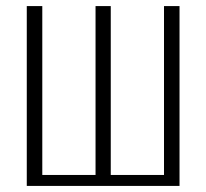

<svg xmlns="http://www.w3.org/2000/svg" viewBox="-20 -611 678 631"><path d="M68 0V-591H119V-36H294V-591H344V-36H519V-591H570V0Z"/></svg>

Font: Alumni Sans Light
Style: Regular
Weight: 300
Version: Version 1.018